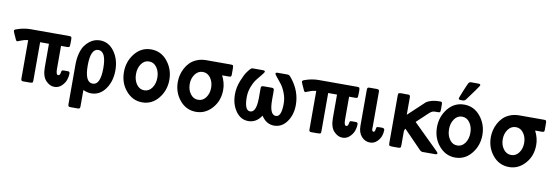

<svg xmlns="http://www.w3.org/2000/svg" viewBox="-76 -1142 5089 1757"><g transform="rotate(10 2468.5 -263.5)"><path d="M-16.1 -431.2Q-16.1 -442.4 2.9 -448.2Q67.9 -472.2 132.8 -472.2H491.2Q508.3 -472.2 511.7 -465.6Q515.1 -459 515.1 -433.1Q515.1 -427.2 514.6 -415Q514.2 -402.8 514.2 -397Q514.2 -377.9 509.5 -374Q504.9 -370.1 485.8 -370.1H433.1V-155.8Q433.1 -101.6 454.1 -102.1Q470.2 -102.1 474.1 -129.9Q476.1 -146 480.5 -149.4Q484.9 -152.8 500 -152.8H527.8Q536.6 -152.8 540.8 -152.3Q544.9 -151.9 549.1 -147.5Q553.2 -143.1 553.2 -133.8Q553.2 -107.9 543.2 -76.9Q533.2 -45.9 505.1 -18.1Q477.1 9.8 437 9.8Q394 9.8 357.4 -29.1Q320.8 -67.9 320.8 -151.9V-370.1H238.8V-17.1Q238.8 2.9 232.9 6.3Q227.1 9.8 198.2 9.8H149.9Q135.7 9.8 131.8 4.4Q127.9 -1 127.9 -13.2V-370.1Q93.8 -367.2 64 -354.5Q34.2 -341.8 30.8 -341.8Q21 -341.8 13.2 -361.8Q-16.1 -424.3 -16.1 -431.2Z M592.8 147V-223.1Q592.8 -280.3 604.7 -326.2Q616.7 -372.1 635.7 -400.1Q654.8 -428.2 679.7 -447.5Q704.6 -466.8 728.8 -474.4Q752.9 -481.9 776.9 -481.9Q857.9 -481.9 909.9 -409.9Q961.9 -337.9 961.9 -235.8Q961.9 -132.8 910.4 -61.5Q858.9 9.8 777.8 9.8Q745.6 9.8 704.6 -7.8V147Q703.6 160.2 698.7 163.6Q693.8 167 681.6 167H614.7Q602.5 167 598.1 163.1Q593.8 159.2 592.8 147ZM704.6 -235.8Q704.6 -80.1 777.8 -80.1Q849.6 -80.1 849.6 -236.8Q849.6 -392.6 776.9 -393.1Q704.6 -393.1 704.6 -235.8Z M1041.5 -235.8Q1041.5 -334 1101.1 -408Q1160.6 -481.9 1252.4 -481.9Q1344.2 -481.9 1403.8 -408Q1463.4 -334 1463.4 -236.1Q1463.4 -138.2 1403.8 -64.2Q1344.2 9.8 1252.4 9.8Q1164.6 9.8 1103 -61.5Q1041.5 -132.8 1041.5 -235.8ZM1180.9 -331.1Q1153.3 -292 1153.3 -236.1Q1153.3 -180.2 1180.9 -141.1Q1208.5 -102.1 1252.4 -102.1Q1296.4 -102.1 1324 -141.1Q1351.6 -180.2 1351.6 -236.1Q1351.6 -292 1324 -331.1Q1296.4 -370.1 1252.4 -370.1Q1208.5 -370.1 1180.9 -331.1Z M1542.5 -231Q1542.5 -261.7 1549.6 -293.5Q1556.6 -325.2 1573.5 -357.7Q1590.3 -390.1 1615 -415Q1639.6 -439.9 1678.5 -456.1Q1717.3 -472.2 1765.6 -472.2H1994.6Q2011.7 -472.2 2014.6 -465.6Q2017.6 -459 2017.6 -430.2V-381.8Q2017.6 -367.7 2012 -364.3Q2006.3 -360.8 1995.6 -360.8H1931.6Q1964.8 -294.9 1964.4 -231Q1964.4 -129.9 1902.3 -60.1Q1840.3 9.8 1753.4 9.8Q1661.6 9.8 1602.1 -62Q1542.5 -133.8 1542.5 -231ZM1681.4 -322.5Q1653.3 -284.2 1653.3 -231.2Q1653.3 -178.2 1681.4 -140.1Q1709.5 -102.1 1753.4 -102.1Q1797.4 -102.1 1825 -140.1Q1852.5 -178.2 1852.5 -231.2Q1852.5 -284.2 1825 -322.5Q1797.4 -360.8 1753.4 -360.8Q1709.5 -360.8 1681.4 -322.5Z M2077.1 -210.9Q2077.1 -274.9 2102.1 -337.4Q2127 -399.9 2149.9 -430.9Q2172.9 -461.9 2184.1 -469.2Q2189 -472.2 2202.1 -472.2H2291Q2311 -472.2 2311 -460.9Q2311 -455.1 2292 -431.6Q2272.9 -408.2 2249.5 -379.6Q2226.1 -351.1 2207 -303Q2188 -254.9 2188 -204.1Q2188 -80.1 2240.7 -80.1Q2298.8 -80.1 2298.8 -217.8V-300.8Q2298.8 -312 2299.8 -316.9Q2300.8 -321.8 2306.9 -325Q2313 -328.1 2324.7 -328.1H2398.9Q2410.2 -328.1 2415.5 -323.5Q2420.9 -318.8 2420.9 -304.2V-217.8Q2420.9 -91.8 2470.7 -81.1Q2473.6 -80.1 2480 -80.1Q2531.7 -80.1 2531.7 -204.1Q2531.7 -253.9 2512.9 -302Q2494.1 -350.1 2471.4 -378.7Q2448.7 -407.2 2429.4 -430.7Q2410.2 -454.1 2409.2 -460Q2409.2 -472.2 2427.7 -472.2H2519Q2531.2 -472.2 2538.6 -466.1Q2545.9 -460 2562 -439.9Q2643.1 -335 2643.1 -210.9Q2643.1 -119.1 2596.9 -54.7Q2550.8 9.8 2479 9.8Q2405.8 9.8 2360.8 -61H2359.9Q2313 9.8 2239.7 9.8Q2168 9.8 2122.6 -54.7Q2077.1 -119.1 2077.1 -210.9Z M2660.6 -431.2Q2660.6 -442.4 2679.7 -448.2Q2744.6 -472.2 2809.6 -472.2H3168Q3185.1 -472.2 3188.5 -465.6Q3191.9 -459 3191.9 -433.1Q3191.9 -427.2 3191.4 -415Q3190.9 -402.8 3190.9 -397Q3190.9 -377.9 3186.3 -374Q3181.6 -370.1 3162.6 -370.1H3109.9V-155.8Q3109.9 -101.6 3130.9 -102.1Q3147 -102.1 3150.9 -129.9Q3152.8 -146 3157.2 -149.4Q3161.6 -152.8 3176.8 -152.8H3204.6Q3213.4 -152.8 3217.5 -152.3Q3221.7 -151.9 3225.8 -147.5Q3230 -143.1 3230 -133.8Q3230 -107.9 3220 -76.9Q3210 -45.9 3181.9 -18.1Q3153.8 9.8 3113.8 9.8Q3070.8 9.8 3034.2 -29.1Q2997.6 -67.9 2997.6 -151.9V-370.1H2915.5V-17.1Q2915.5 2.9 2909.7 6.3Q2903.8 9.8 2875 9.8H2826.7Q2812.5 9.8 2808.6 4.4Q2804.7 -1 2804.7 -13.2V-370.1Q2770.5 -367.2 2740.7 -354.5Q2710.9 -341.8 2707.5 -341.8Q2697.8 -341.8 2689.9 -361.8Q2660.6 -424.3 2660.6 -431.2Z M3258.3 -126V-460.9Q3258.3 -474.1 3262.9 -479Q3267.6 -483.9 3279.3 -483.9H3347.7Q3361.8 -483.9 3366.2 -478.5Q3370.6 -473.1 3370.6 -460.9V-133.8Q3370.6 -131.8 3370.1 -128.9Q3369.6 -126 3369.6 -125Q3369.6 -92.8 3385.3 -92.8Q3393.1 -92.8 3396.7 -101.8Q3400.4 -110.8 3401.9 -122.3Q3403.3 -133.8 3405.3 -137.2Q3409.2 -143.1 3432.6 -143.1H3455.6Q3479.5 -143.1 3479.5 -124Q3479.5 -99.1 3470 -70.1Q3460.4 -41 3433.8 -15.6Q3407.2 9.8 3369.6 9.8Q3323.7 9.8 3291 -26.6Q3258.3 -63 3258.3 -126Z M3545.9 -14.2V-457Q3545.9 -476.1 3552 -480Q3558.1 -483.9 3586.9 -483.9Q3593.8 -483.9 3606.9 -483.4Q3620.1 -482.9 3627 -482.9Q3627.9 -482.9 3630.6 -483.4Q3633.3 -483.9 3634.3 -483.9Q3649.4 -483.9 3653.8 -478.5Q3658.2 -473.1 3658.2 -460.9V-298.8Q3806.2 -439 3812 -442.9Q3856.9 -471.7 3936 -472.2Q3949.2 -472.2 3953.6 -468Q3958 -463.9 3958 -449.2V-403.8Q3958 -383.8 3955.1 -377.9Q3952.1 -372.1 3937 -372.1H3917Q3909.2 -372.1 3904.5 -371.6Q3899.9 -371.1 3894.5 -370.6Q3889.2 -370.1 3884.8 -367.7Q3880.4 -365.2 3875.2 -363Q3870.1 -360.8 3863 -354.5Q3856 -348.1 3850.1 -343Q3844.2 -337.9 3832.8 -326.9Q3821.3 -315.9 3811.8 -306.9Q3802.2 -297.9 3784.2 -281Q3766.1 -264.2 3750 -249V-248L3982.9 -19Q3996.1 -5.9 3996.1 0Q3996.1 11.2 3977.1 11.2H3864.3Q3861.3 11.2 3858.6 11.2Q3856 11.2 3854 10.5Q3852.1 9.8 3849.6 8.8Q3847.2 7.8 3846.2 7.8Q3845.2 7.8 3842.8 6.3Q3840.3 4.9 3839.8 3.9Q3839.4 2.9 3836.7 1Q3834 -1 3833 -2Q3832 -2.9 3829.1 -5.9Q3826.2 -8.8 3825.2 -9.8L3668.9 -170.9H3668Q3658.2 -157.7 3658.2 -143.1V-21Q3658.2 -14.2 3657.7 -9.5Q3657.2 -4.9 3656.7 -1Q3656.2 2.9 3654.8 4.9Q3653.3 6.8 3652.3 7.8Q3651.4 8.8 3647.7 9.3Q3644 9.8 3642.1 10.5Q3640.1 11.2 3634.5 11.2Q3628.9 11.2 3626 11.2H3581.1Q3558.1 11.2 3552 7.1Q3545.9 2.9 3545.9 -14.2Z M3950.2 -235.8Q3950.2 -334 4009.8 -408Q4069.3 -481.9 4161.1 -481.9Q4252.9 -481.9 4312.5 -408Q4372.1 -334 4372.1 -236.1Q4372.1 -138.2 4312.5 -64.2Q4252.9 9.8 4161.1 9.8Q4073.2 9.8 4011.7 -61.5Q3950.2 -132.8 3950.2 -235.8ZM4089.6 -331.1Q4062 -292 4062 -236.1Q4062 -180.2 4089.6 -141.1Q4117.2 -102.1 4161.1 -102.1Q4205.1 -102.1 4232.7 -141.1Q4260.3 -180.2 4260.3 -236.1Q4260.3 -292 4232.7 -331.1Q4205.1 -370.1 4161.1 -370.1Q4117.2 -370.1 4089.6 -331.1ZM4101.1 -529.8Q4101.1 -534.7 4126.5 -596.9Q4151.9 -659.2 4161.1 -676.8Q4168 -693.8 4186 -693.8H4252Q4273.9 -693.8 4273.9 -682.1Q4273.9 -676.3 4236.8 -625Q4198.7 -574.2 4168.9 -532.2Q4157.7 -517.1 4141.1 -517.1H4123Q4101.1 -516.6 4101.1 -529.8Z M4451.2 -231Q4451.2 -261.7 4458.3 -293.5Q4465.3 -325.2 4482.2 -357.7Q4499 -390.1 4523.7 -415Q4548.3 -439.9 4587.2 -456.1Q4626 -472.2 4674.3 -472.2H4903.3Q4920.4 -472.2 4923.3 -465.6Q4926.3 -459 4926.3 -430.2V-381.8Q4926.3 -367.7 4920.7 -364.3Q4915 -360.8 4904.3 -360.8H4840.3Q4873.5 -294.9 4873 -231Q4873 -129.9 4811 -60.1Q4749 9.8 4662.1 9.8Q4570.3 9.8 4510.7 -62Q4451.2 -133.8 4451.2 -231ZM4590.1 -322.5Q4562 -284.2 4562 -231.2Q4562 -178.2 4590.1 -140.1Q4618.2 -102.1 4662.1 -102.1Q4706.1 -102.1 4733.6 -140.1Q4761.2 -178.2 4761.2 -231.2Q4761.2 -284.2 4733.6 -322.5Q4706.1 -360.8 4662.1 -360.8Q4618.2 -360.8 4590.1 -322.5Z"/></g></svg>

Font: CMU Sans Serif Demi Condensed
Style: DemiCondensed
Weight: 600
Width: 3
Version: Version 0.7.0